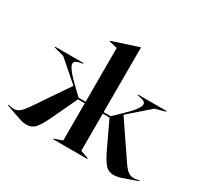

<svg xmlns="http://www.w3.org/2000/svg" viewBox="-188 -985 1265 1202"><g transform="rotate(30 444.0 -384.0)"><path d="M643 -114 558 -294H509V-25L567 -5V0H321V-5L379 -25V-294H330L245 -114Q213 -46 189.5 -20.5Q166 5 130 5Q108 5 88 -1Q68 -7 26 -22L-30 -42V-48Q-6 -41 10 -41Q33 -41 51.5 -55Q70 -69 98 -110L263 -353L114 -483L41 -503V-508H247V-503L235 -501Q211 -497 199 -490Q187 -483 187 -471Q187 -454 210 -424.5Q233 -395 285 -346L328 -305H379V-694L321 -707V-712L508 -773H509V-305H560L603 -346Q655 -395 678 -424.5Q701 -454 701 -471Q701 -483 689 -490Q677 -497 653 -501L641 -503V-508H847V-503L774 -483L625 -353L790 -110Q817 -69 836 -55Q855 -41 878 -41Q894 -41 918 -48V-42L862 -22Q820 -7 800 -1Q780 5 758 5Q722 5 698.5 -20.5Q675 -46 643 -114Z"/></g></svg>

Font: Nyght Serif Medium
Style: Regular
Weight: 500
Designer: Maksym Kobuzan
Version: Version 0.410